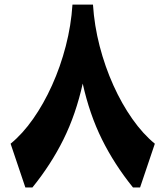

<svg xmlns="http://www.w3.org/2000/svg" viewBox="-20 -830 732 850"><path d="M300.8 -809.6H391.6Q397.5 -717.3 421.1 -626Q444.8 -534.7 481.9 -452.4Q519 -370.1 565.9 -303.5Q612.8 -236.8 665.5 -193.8L600.1 0H568.8Q486.3 -102.1 431.4 -212.9Q376.5 -323.7 346.2 -460Q315.9 -323.7 261 -212.9Q206.1 -102.1 123.5 0H92.3L26.9 -193.8Q79.6 -236.8 126.5 -303.5Q173.3 -370.1 210.4 -452.4Q247.6 -534.7 271.2 -626Q294.9 -717.3 300.8 -809.6Z"/></svg>

Font: Pinar ExtraBold
Style: Regular
Weight: 800
Designer: Amin Abedi
Version: Version 3.000